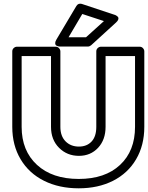

<svg xmlns="http://www.w3.org/2000/svg" viewBox="-20 -977 795 1031"><path d="M45.9 -295.9V-701.2Q45.9 -711.9 53.7 -719Q61.5 -726.1 70.8 -726.1H278.8Q289.6 -726.1 296.9 -718.3Q304.2 -710.4 304.2 -701.2V-295.9Q304.2 -246.1 332 -218Q359.9 -189.9 403.8 -189.9Q446.3 -189.9 471.7 -217Q497.1 -244.1 497.1 -295.9V-701.2Q497.1 -711.9 504.9 -719Q512.7 -726.1 522 -726.1H730Q740.7 -726.1 747.8 -718.3Q754.9 -710.4 754.9 -701.2V-295.9Q754.9 -196.8 710.9 -121.8Q667 -46.9 587.2 -6.3Q507.3 34.2 402.8 34.2Q297.4 34.2 216.6 -6.1Q135.7 -46.4 90.8 -121.6Q45.9 -196.8 45.9 -295.9ZM96.2 -295.9Q96.2 -167.5 178.5 -91.8Q260.7 -16.1 402.8 -16.1Q543.9 -16.1 624.5 -91.3Q705.1 -166.5 705.1 -295.9V-675.8H546.9V-295.9Q546.9 -226.6 506.6 -183.3Q466.3 -140.1 403.8 -140.1Q340.3 -140.1 297.1 -183.3Q253.9 -226.6 253.9 -295.9V-675.8H96.2ZM283.2 -765.1 390.1 -944.8Q399.9 -960.9 418.9 -956.1L594.2 -897.9Q596.2 -897.5 598.9 -896.5Q601.6 -895.5 606.9 -891.8Q612.3 -888.2 614.7 -884Q617.2 -879.9 615 -872.3Q612.8 -864.7 603 -856L469.2 -733.9Q460.9 -727.1 452.1 -727.1H304.2Q302.2 -727.1 299.3 -727.1Q296.4 -727.1 290 -729Q283.7 -731 280 -734.4Q276.4 -737.8 276.4 -745.8Q276.4 -753.9 283.2 -765.1ZM348.1 -776.9H441.9L538.1 -863.8L421.9 -901.9Z"/></svg>

Font: Trueno ExtraBold Outline
Style: Regular
Weight: 800
Width: 6
Designer: Julieta Ulanovsky
Foundry: Julieta Ulanovsky
Version: Version 3.001b | FøM Fix